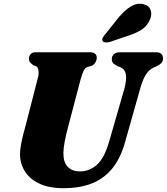

<svg xmlns="http://www.w3.org/2000/svg" viewBox="-20 -974 875 1007"><path d="M553 -233.5 632.5 -509Q645 -556.5 640 -584.2Q635 -612 608.5 -622.5L597.5 -626.5Q579 -635.5 572.5 -644Q566 -652.5 566.5 -665.5Q566.5 -680 577.5 -690Q588.5 -700 610 -700H798Q817 -700 826 -691.2Q835 -682.5 835 -668.5Q835 -651.5 825.2 -642.2Q815.5 -633 799 -625.5L789.5 -621.5Q762 -609.5 744.8 -582.2Q727.5 -555 713.5 -503L635.5 -227Q611 -141 567 -88.2Q523 -35.5 459.8 -11.2Q396.5 13 313 13Q236 13 185.2 -11.5Q134.5 -36 109.5 -77Q84.5 -118 85 -168Q85.5 -189 90.2 -215.5Q95 -242 101.8 -268.5Q108.5 -295 114.5 -316L178 -563Q184.5 -585 182 -603Q179.5 -621 170 -626.5L154.5 -632Q142 -641.5 136.8 -648.5Q131.5 -655.5 132 -668.5Q132.5 -681.5 141.5 -690.8Q150.5 -700 166 -700H449.5Q487.5 -700 487.5 -670.5Q487 -658 479.8 -645.8Q472.5 -633.5 458.5 -628L441 -623.5Q425.5 -618 418.8 -603.5Q412 -589 403.5 -560.5L339.5 -317Q325 -263.5 319 -230Q313 -196.5 312.5 -172.5Q312 -123.5 335.2 -99.2Q358.5 -75 399.5 -75Q448.5 -75 488 -109.5Q527.5 -144 553 -233.5ZM603.5 -884Q634.5 -920.5 665.8 -940Q697 -959.5 730.5 -952.5Q761.5 -946.5 770 -921Q778.5 -895.5 765.5 -869.5Q751.5 -838 724.8 -819.8Q698 -801.5 656 -788L556 -754Q544.5 -750.5 533.2 -751.5Q522 -752.5 518 -759.5Q514 -767.5 519 -776.5Q524 -785.5 532.5 -795Z"/></svg>

Font: Fraunces
Style: Italic
Weight: 900
Italic angle: -16°
Version: Version 1.000;[0bf87f6ff]